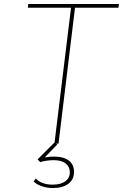

<svg xmlns="http://www.w3.org/2000/svg" viewBox="-20 -722 618 965"><path d="M578 -702 575 -683H357L274 0H261L268 4L205 69Q233 65 250 65Q300 65 326 85Q352 105 352 141Q352 181 323 202Q294 223 247 223Q216 223 190 214Q164 205 149 190L160 175Q172 189 193.5 197.5Q215 206 245 206Q285 206 308 189.5Q331 173 331 143Q331 117 310.5 100Q290 83 249 83Q232 83 212 86Q192 89 182 93L169 79L253 -5L254 -4L337 -683H120L122 -702Z"/></svg>

Font: Josefin Sans Thin
Style: Italic
Weight: 200
Italic angle: -7°
Designer: Santiago Orozco
Foundry: Typemade
Version: Version 2.000